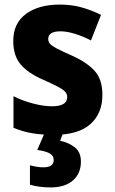

<svg xmlns="http://www.w3.org/2000/svg" viewBox="-20 -580 503 840"><path d="M428 -165Q428 -84 375.5 -37Q323 10 216 10Q164 10 121.5 3Q79 -4 39 -21V-159Q79 -139 125 -127Q171 -115 207 -115Q274 -115 274 -155Q274 -168 265.5 -178Q257 -188 233.5 -200.5Q210 -213 167 -232Q103 -260 70.5 -298Q38 -336 38 -401Q38 -478 93.5 -519Q149 -560 242 -560Q291 -560 334 -548.5Q377 -537 422 -515L378 -403Q344 -421 308 -432Q272 -443 245 -443Q191 -443 191 -410Q191 -397 199 -388Q207 -379 229 -367.5Q251 -356 294 -337Q359 -308 393.5 -270.5Q428 -233 428 -165ZM334 127Q334 179 299 209.5Q264 240 201 240Q174 240 150.5 236.5Q127 233 111 228V143Q143 152 170 152Q215 152 215 120Q215 101 197 91Q179 81 143 76L176 0H257L243 36Q279 43 306.5 64Q334 85 334 127Z"/></svg>

Font: Noto Sans Lao UI SemCond ExtBd
Style: Regular
Weight: 800
Width: 4
Designer: Monotype Design Team
Foundry: Monotype Imaging Inc.
Version: Version 2.000; ttfautohint (v1.8.4.7-5d5b)